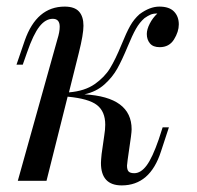

<svg xmlns="http://www.w3.org/2000/svg" viewBox="-20 -548 598 582"><path d="M522 -474Q522 -452 507.5 -428.5Q493 -405 464 -405Q444 -405 434.5 -416.5Q425 -428 425 -445Q425 -459 434 -476.5Q443 -494 457 -507H455Q444 -507 436 -503.5Q428 -500 418 -493Q403 -480 392 -460.5Q381 -441 367 -407Q350 -366 335.5 -340Q321 -314 296.5 -292Q272 -270 236 -262Q379 -254 379 -156Q379 -150 377 -134L367 -64Q365 -50 365 -46Q365 -33 370 -28Q375 -23 387 -23Q407 -23 424.5 -46.5Q442 -70 461 -125L473 -162H492L468 -89Q435 14 349 14Q286 14 286 -54Q286 -61 288 -81L296 -137Q299 -155 299 -170Q299 -210 274 -229.5Q249 -249 185 -255L121 0H34L154 -429Q161 -451 161 -467Q161 -491 140 -491Q118 -491 99.5 -467.5Q81 -444 62 -389L49 -352H30L55 -425Q91 -528 176 -528Q206 -528 219.5 -513Q233 -498 233 -470Q233 -444 219 -388L189 -268Q237 -272 267 -293Q297 -314 313.5 -341Q330 -368 348 -412Q363 -449 374.5 -469.5Q386 -490 403 -505Q434 -528 463 -528Q493 -528 507.5 -513Q522 -498 522 -474Z"/></svg>

Font: Playfair Display
Style: Italic
Weight: 400
Italic angle: -14°
Designer: Claus Eggers Sørensen
Foundry: Claus Eggers Sørensen
Version: Version 1.200; ttfautohint (v1.6)